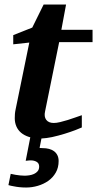

<svg xmlns="http://www.w3.org/2000/svg" viewBox="-20 -606 433 857"><path d="M241.7 112.8Q241.7 142.1 229 164.3Q216.3 186.5 195.6 201.2Q174.8 215.8 148.9 223.4Q123 231 96.7 231Q81.1 231 66.9 229.5Q52.7 228 41.5 225.6Q28.8 223.6 17.6 220.2L27.8 169.9Q38.6 172.4 49.3 174.3Q58.6 175.8 69.3 177Q80.1 178.2 89.8 178.2Q99.6 178.2 110.8 176.5Q122.1 174.8 131.8 170.4Q141.6 166 148.2 158Q154.8 149.9 154.8 137.2Q154.8 123 143.8 116.5Q132.8 109.9 117.7 109.9Q115.2 109.9 111.3 110.1Q107.4 110.4 103.5 110.8L94.7 111.8L115.2 6.8Q112.3 6.3 109.9 5.4Q88.4 -1.5 74.2 -13.4Q60.1 -25.4 53 -42Q45.9 -58.6 45.9 -78.1Q45.9 -87.9 46.6 -97.7Q47.4 -107.4 49.8 -118.2L110.8 -416L39.1 -408.2V-449.2L124 -482.9L174.8 -585.9H274.9L253.9 -473.1H393.1V-418H244.1L181.2 -108.9Q175.8 -85.4 186.3 -71.3Q196.8 -57.1 220.2 -57.1Q231.9 -57.1 248.3 -61Q264.6 -64.9 282.2 -70.3Q299.8 -75.7 316.4 -81.8Q333 -87.9 345.2 -91.8V-37.1Q336.9 -33.2 315.9 -25.1Q294.9 -17.1 268.1 -8.8Q241.2 -0.5 212.4 5.9Q186.5 11.2 165 12.2L156.7 54.2Q158.2 54.7 160.2 54.7Q162.6 55.2 170.9 55.2Q186 55.2 199 58.6Q211.9 62 221.4 69.1Q231 76.2 236.3 87.2Q241.7 98.1 241.7 112.8Z"/></svg>

Font: Charis SIL Viet
Style: Bold Italic
Weight: 700
Italic angle: -11°
Foundry: SIL International
Version: Version 5.000